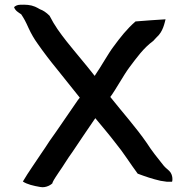

<svg xmlns="http://www.w3.org/2000/svg" viewBox="-20 -766 798 806"><path d="M39 -736C44 -721 57 -714 69 -706C81 -688 88 -675 100 -648C111 -624 124 -602 137 -584C162 -548 191 -510 219 -476C251 -437 283 -395 315 -356L307 -346C276 -302 220 -218 188 -174C176 -156 165 -138 154 -123C128 -83 100 -45 76 -4C94 8 120 14 149 19C174 24 197 8 201 2V1H200C208 -16 217 -27 227 -43C247 -71 262 -98 284 -128C306 -160 354 -233 376 -264C378 -266 379 -268 380 -270C404 -241 443 -195 464 -167C498 -126 526 -80 558 -37C590 -25 619 -15 654 -7L681 -3H702C704 -4 708 -32 690 -49L681 -57C675 -62 670 -67 666 -72C642 -102 617 -133 596 -166C552 -230 493 -296 443 -359C465 -388 499 -451 523 -483C554 -524 582 -564 623 -594L637 -609C665 -633 671 -671 675 -685C633 -682 592 -680 549 -676C513 -645 485 -609 457 -571C436 -544 401 -481 381 -453C380 -451 379 -450 378 -448H377C339 -497 297 -545 259 -593C231 -629 210 -657 188 -700C174 -714 160 -723 148 -727C141 -731 134 -735 127 -738C108 -746 88 -747 64 -746C53 -746 44 -741 39 -736Z"/></svg>

Font: Hussar Pisanka
Style: Regular
Weight: 400
Designer: Robert Jablonski
Foundry: Cannot Into Space Fonts
Version: Version 1.070